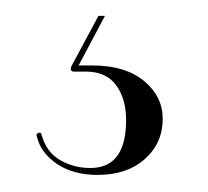

<svg xmlns="http://www.w3.org/2000/svg" viewBox="-20 -20 256 236"><path d="M101 -0.5H109L75 63.5L73.5 60.5Q79 60.5 83 60.5Q87 60.5 94 60.5Q134 60.5 157 79.5Q180 98.5 180 126Q180 156 158 175.5Q136 195 100 195Q70.5 195 50.5 181.8Q30.5 168.5 25.5 148.5Q24.5 146 25 145Q25.5 144 27 143.5Q29 142.5 30 143.5Q31 144.5 31.5 147Q37.5 167.5 54.2 177Q71 186.5 91 186.5Q135 186.5 135 127.5Q135 101.5 122.8 84.8Q110.5 68 85.5 68H71Q68 68 67.2 66Q66.5 64 68 61Z"/></svg>

Font: Fraunces 120pt Light
Style: Regular
Weight: 300
Version: Version 1.000;[b76b70a41]